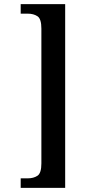

<svg xmlns="http://www.w3.org/2000/svg" viewBox="-20 -780 424 928"><path d="M80 128V82H114Q142 82 161 69.5Q180 57 180 10V-642Q180 -689 161 -701.5Q142 -714 114 -714H80V-760H295V128Z"/></svg>

Font: Noto Serif Devanagari ExtraCondensed SemiBold
Style: Regular
Weight: 600
Width: 2
Designer: Universal Thirst, Indian Type Foundry and the Monotype Design Team
Foundry: Monotype Imaging Inc.
Version: Version 2.004; ttfautohint (v1.8.4.7-5d5b)